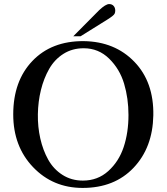

<svg xmlns="http://www.w3.org/2000/svg" viewBox="-20 -911 819 943"><path d="M733 -344Q730 -186 636 -87Q542 12 386 12Q240 12 142.5 -90Q45 -192 45 -349Q45 -513 139 -611.5Q233 -710 391 -709Q544 -707 640 -607.5Q736 -508 733 -344ZM611 -346Q611 -428 589.5 -500Q568 -572 516 -623Q464 -674 391 -674Q335 -674 291.5 -646.5Q248 -619 221.5 -572.5Q195 -526 181 -469Q167 -412 166 -350Q165 -288 178 -230.5Q191 -173 217 -126.5Q243 -80 287 -52Q331 -24 387 -24Q460 -24 512 -71Q564 -118 587.5 -189Q611 -260 611 -346ZM546 -859Q546 -851 543.5 -845Q541 -839 532.5 -832.5Q524 -826 522.5 -825Q521 -824 509 -816L376 -733H340L467 -861Q499 -891 516 -891Q530 -891 538 -882Q546 -873 546 -859Z"/></svg>

Font: GFS Artemisia
Style: Regular
Weight: 400
Designer: Takis Katsoulidis and George D. Matthiopoulos
Foundry: Takis Katsoulidis and George D. Matthiopoulos
Version: Version 1.0